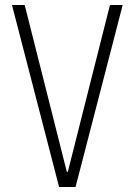

<svg xmlns="http://www.w3.org/2000/svg" viewBox="-20 -750 540 770"><path d="M217 0 28 -730H79L248 -61H252L421 -730H472L283 0Z"/></svg>

Font: M PLUS 1 Code Light
Style: Regular
Weight: 300
Designer: Coji Morishita
Foundry: UNDERFOREST DESIGN
Version: Version 1.002